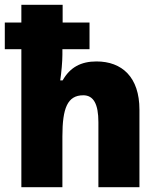

<svg xmlns="http://www.w3.org/2000/svg" viewBox="-21 -780 662 800"><path d="M240 -760H68V-686H-1V-575H68V0H239V-212C239 -329 260 -383 326 -383C369 -383 389 -346 389 -271V0H560V-323C560 -459 487 -524 381 -524C317 -524 271 -500 240 -445H230C235 -479 239 -524 239 -552V-575H352V-686H240Z"/></svg>

Font: Noto Sans Bengali SemiCondensed ExtraBold
Style: Regular
Weight: 800
Width: 4
Designer: Joana Ranito - Universal Thirst; Jelle Bosma - Monotype Design Team
Foundry: Universal Thirst ehf.
Version: Version 3.000